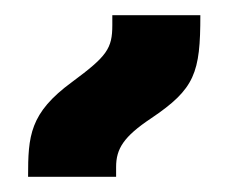

<svg xmlns="http://www.w3.org/2000/svg" viewBox="-20 -835 301 253"><path d="M17 -602H133V-615C133 -639 143 -655 179 -679C237 -718 244 -739 244 -815H128V-802C128 -771 121 -761 75 -727C19 -686 17 -656 17 -602Z"/></svg>

Font: Noto Sans Armenian Condensed
Style: Bold
Weight: 700
Width: 3
Designer: Monotype Design Team
Foundry: Monotype Imaging Inc.
Version: Version 2.008